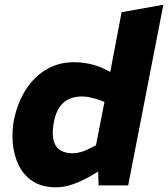

<svg xmlns="http://www.w3.org/2000/svg" viewBox="-20 -790 716 818"><path d="M219 8Q158 8 119 -18Q80 -44 59.5 -86.5Q39 -129 34.5 -180.5Q30 -232 40 -282Q55 -353 90 -408Q125 -463 177.5 -494Q230 -525 295 -525Q326 -525 361 -518Q396 -511 429 -494L491 -463L439 -426L498 -738L676 -770L526 0H400L397 -96L380 -125L425 -356L395 -367Q382 -371 364.5 -375Q347 -379 329 -379Q299 -379 275 -368.5Q251 -358 234 -334Q217 -310 209 -267Q201 -222 208 -193Q215 -164 236 -150.5Q257 -137 290 -137Q306 -137 324 -142Q342 -147 359 -156L393 -173L414 -69L368 -41Q330 -19 292 -5.5Q254 8 219 8Z"/></svg>

Font: REM
Style: Bold Italic
Weight: 700
Italic angle: -11°
Designer: Octavio Pardo
Foundry: Ashler Design
Version: Version 1.005;gftools[0.9.28]